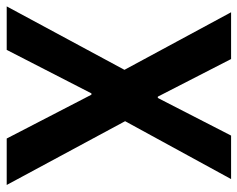

<svg xmlns="http://www.w3.org/2000/svg" viewBox="-90 -636 726 587"><g transform="rotate(90 273.5 -343.0)"><path d="M194 -360 18 -686H161L276 -462H280L395 -686H528L351 -362L546 0H404L270 -259H266L133 0H0Z"/></g></svg>

Font: AXENEO7
Style: Regular
Weight: 400
Designer: Hector Gatti, Simon Guibord
Foundry: Omnibus-Type, Jean-Christophe Thérien
Version: Version 1.000